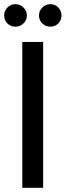

<svg xmlns="http://www.w3.org/2000/svg" viewBox="-33 -901 315 921"><path d="M74 0V-700H174V0ZM41 -773Q18 -773 2.5 -788.5Q-13 -804 -13 -827Q-13 -849 2.5 -865Q18 -881 41 -881Q63 -881 79.5 -865Q96 -849 96 -827Q96 -804 79.5 -788.5Q63 -773 41 -773ZM209 -773Q186 -773 170 -788.5Q154 -804 154 -827Q154 -849 170 -865Q186 -881 209 -881Q231 -881 246.5 -865Q262 -849 262 -827Q262 -804 246.5 -788.5Q231 -773 209 -773Z"/></svg>

Font: DM Sans 12pt Medium
Style: Regular
Weight: 500
Version: Version 4.004;gftools[0.9.30]